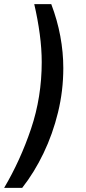

<svg xmlns="http://www.w3.org/2000/svg" viewBox="-61 -725 416 925"><path d="M46 180H-41Q37 48 88.5 -104.5Q140 -257 140 -426Q140 -490 130.5 -561Q121 -632 104 -705H186Q215 -629 229.5 -551Q244 -473 244 -397Q244 -288 218.5 -183.5Q193 -79 148.5 13.5Q104 106 46 180Z"/></svg>

Font: Mulish ExtraLight SemiBold
Style: Italic
Weight: 600
Italic angle: -9°
Version: Version 3.603